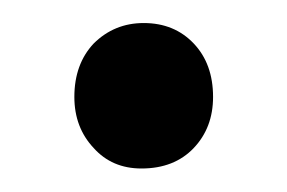

<svg xmlns="http://www.w3.org/2000/svg" viewBox="-20 -345 247 165"><path d="M101.6 -200.2C84.6 -200.2 71 -206.1 60.5 -217.8C49.5 -229.5 43.9 -244.1 43.9 -261.7C43.9 -280.6 49.5 -295.9 60.5 -307.6C72.3 -319.3 86.6 -325.2 103.5 -325.2C121.1 -325.2 135.4 -319.3 146.5 -307.6C157.6 -295.9 163.1 -280.6 163.1 -261.7C163.1 -244.1 157.6 -229.5 146.5 -217.8C135.4 -206.1 120.4 -200.2 101.6 -200.2Z"/></svg>

Font: ImmaginiFont
Style: Regular
Weight: 400
Version: Version 1.0